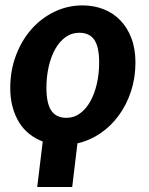

<svg xmlns="http://www.w3.org/2000/svg" viewBox="-20 -544 566 730"><path d="M121.5 167 142.5 -6Q114.5 -16.5 91.8 -34.5Q69 -52.5 53 -78.2Q37 -104 28 -136.8Q19 -169.5 19 -209Q19 -276.5 41 -334.2Q63 -392 100.5 -434Q138 -476 188 -499.8Q238 -523.5 293.5 -523.5Q336.5 -523.5 373.2 -509.2Q410 -495 437 -467.2Q464 -439.5 479.5 -399Q495 -358.5 495 -306.5Q495 -248 478 -196.5Q461 -145 431.2 -104.5Q401.5 -64 361.2 -36.8Q321 -9.5 274.5 1L254.5 167ZM232.5 -96Q261.5 -96 284.5 -113Q307.5 -130 323.5 -158.8Q339.5 -187.5 348.2 -225.5Q357 -263.5 357 -306Q357 -366 338.5 -392.8Q320 -419.5 281 -419.5Q252.5 -419.5 229.2 -402.8Q206 -386 190 -357.5Q174 -329 165.2 -290.8Q156.5 -252.5 156.5 -210Q156.5 -151 175 -123.5Q193.5 -96 232.5 -96Z"/></svg>

Font: Lato Heavy
Style: Italic
Weight: 800
Italic angle: -7°
Designer: Lukasz Dziedzic
Foundry: tyPoland Lukasz Dziedzic
Version: Version 2.007; 2014-02-27